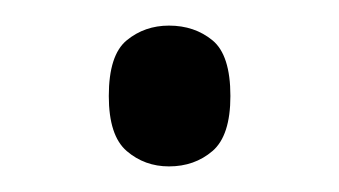

<svg xmlns="http://www.w3.org/2000/svg" viewBox="-20 -124 265 150"><path d="M112 6Q93 6 79 -6Q65 -18 65 -49Q65 -81 79 -92.5Q93 -104 112 -104Q132 -104 146 -92.5Q160 -81 160 -49Q160 -18 146 -6Q132 6 112 6Z"/></svg>

Font: Noto Serif Myanmar Light
Style: Regular
Weight: 300
Designer: Ben Mitchell and the Monotype Design Team
Foundry: Monotype Imaging Inc.
Version: Version 2.106; ttfautohint (v1.8.4.7-5d5b)